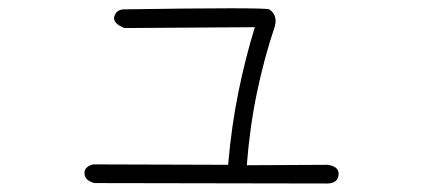

<svg xmlns="http://www.w3.org/2000/svg" viewBox="-20 -438 1040 452"><path d="M517 -50Q525 -142 541.5 -222.5Q558 -303 580 -374L273 -372Q245 -383 249 -399Q254 -416 273 -416Q600 -421 614 -416Q634 -402 627 -376Q602 -302 585 -220.5Q568 -139 561 -49L752 -50Q779 -46 777 -26Q775 -7 752 -6L203 -7Q181 -12 179 -28Q177 -45 199 -51Z"/></svg>

Font: Yomogi
Style: Regular
Weight: 400
Designer: satsuyako
Foundry: satsuyako
Version: Version 3.100